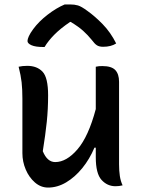

<svg xmlns="http://www.w3.org/2000/svg" viewBox="-20 -836 640 866"><path d="M103 -539Q147 -539 172 -512.5Q197 -486 197 -406Q197 -344 191 -286.5Q185 -229 173 -154Q193 -105 229 -105Q280 -105 329.5 -162.5Q379 -220 412 -344V-535Q420 -537 426.5 -537.5Q433 -538 442 -538Q483 -538 500 -520Q517 -502 517 -467V-95Q517 -66 520.5 -42.5Q524 -19 533 0Q525 2 517 3Q509 4 501 4Q464 4 438 -24.5Q412 -53 412 -127V-170H406Q384 -118 351 -77.5Q318 -37 278.5 -13.5Q239 10 197 10Q164 10 137.5 -13Q111 -36 96 -71.5Q81 -107 81 -145V-391Q81 -434 77.5 -465Q74 -496 64 -535Q81 -539 103 -539ZM272 -816H296Q316 -816 331.5 -811.5Q347 -807 374 -787Q408 -763 443.5 -726.5Q479 -690 504 -640Q481 -625 445 -625Q428 -625 417.5 -631.5Q407 -638 393 -657Q376 -678 355 -697Q334 -716 299 -737H296Q252 -707 224.5 -679Q197 -651 181 -624H175Q140 -624 122 -632Q104 -640 104 -651Q104 -659 110 -672.5Q116 -686 130 -705Q155 -739 194.5 -769.5Q234 -800 272 -816Z"/></svg>

Font: Recursive Mn Csl St Med
Style: Regular
Weight: 500
Monospace: yes
Version: Version 1.079;hotconv 1.0.112;makeotfexe 2.5.65598; ttfautoh